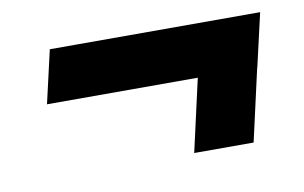

<svg xmlns="http://www.w3.org/2000/svg" viewBox="-44 -459 691 436"><g transform="rotate(-10 302.0 -241.5)"><path d="M559 -314 510 -97H373L422 -314ZM576 -386 548 -264H63L91 -386Z"/></g></svg>

Font: Kantumruy Pro
Style: Italic
Weight: 400
Italic angle: -13°
Designer: Sovichet Tep
Foundry: Sovichet Tep
Version: Version 1.002